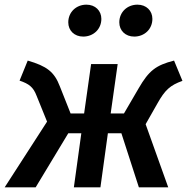

<svg xmlns="http://www.w3.org/2000/svg" viewBox="-29 -804 811 824"><path d="M328 -647C372 -647 406 -679 406 -723C406 -758 380 -784 342 -784C298 -784 264 -752 264 -708C264 -673 290 -647 328 -647ZM547 -647C591 -647 625 -679 625 -723C625 -758 599 -784 561 -784C517 -784 483 -752 483 -708C483 -673 509 -647 547 -647ZM718 -544C640 -524 610 -501 566 -425L503 -317H446L476 -529H362L332 -317H274L228 -433C204 -496 172 -520 90 -544L55 -458C96 -444 114 -430 128 -393L173 -282L-9 0H124L264 -232H320L288 0H402L434 -232H492L567 0H693L596 -271L646 -359C679 -418 701 -438 754 -457Z"/></svg>

Font: Fira Sans Medium
Style: Italic
Weight: 500
Italic angle: -8°
Designer: bBox Type GmbH & Carrois Corporate GbR & Edenspiekermann AG
Foundry: bBox Type GmbH & Carrois Corporate GbR & Edenspiekermann AG
Version: Version 4.301;PS 004.301;hotconv 1.0.88;makeotf.lib2.5.64775